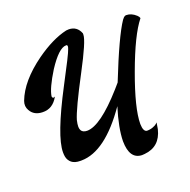

<svg xmlns="http://www.w3.org/2000/svg" viewBox="-132 -738 992 1005"><g transform="rotate(-20 364.0 -235.0)"><path d="M341 -609Q349 -610 356 -610Q401 -609 418 -565Q418 -561 418 -557Q418 -523 339 -374Q249 -204 233 -149Q228 -128 228 -113Q229 -89 245 -82Q254 -78 265 -78Q339 -78 475 -231Q489 -247 501 -261Q591 -488 640 -560Q650 -573 655 -575Q659 -577 664 -577Q692 -577 718 -553Q727 -544 728 -538V-536Q671 -465 604.5 -283.5Q538 -102 538 -16Q539 27 559 29Q578 29 593.5 23Q609 17 615 11L621 5Q621 5 615 41Q593 131 506 139Q498 140 491 140Q423 138 422 38Q423 -35 457 -145Q317 57 184 58Q180 58 177 58Q162 58 150 54.5Q138 51 130 44.5Q122 38 116.5 29Q111 20 109 9Q107 -2 107 -15Q107 -105 231 -341Q310 -490 317 -513Q321 -523 321 -529Q320 -535 317 -536Q315 -536 313 -536Q273 -536 211 -441Q157 -354 151 -311Q152 -302 158 -301Q162 -302 167 -304Q136 -247 79 -249Q32 -250 12 -286Q-2 -310 8 -338Q45 -436 167 -524Q261 -591 341 -609Z"/></g></svg>

Font: Sagha
Style: Regular
Weight: 400
Designer: MUHAMMAD YONI
Version: Version 001.000